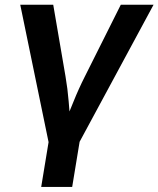

<svg xmlns="http://www.w3.org/2000/svg" viewBox="-20 -562 649 787"><path d="M180.2 25.9 63 -542.5H198.2L248.5 -249Q257.3 -197.8 261.5 -146Q265.6 -94.2 270 -41.5H238.8Q260.7 -94.2 281.5 -146Q302.2 -197.8 328.1 -249L475.1 -542.5H609.4L302.7 25.9ZM148.9 204.1 183.1 -3.9H310.1L275.9 204.1Z"/></svg>

Font: Inter 16pt SemiBold
Style: Italic
Weight: 600
Italic angle: -9.3988°
Version: Version 4.001;git-66647c0bb